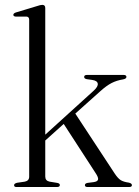

<svg xmlns="http://www.w3.org/2000/svg" viewBox="-20 -750 558 770"><path d="M45.5 0Q36.5 0 36.5 -7.5Q36.5 -14 48.5 -17L79.5 -21.5Q97 -25 97 -41.5V-670.5Q97 -683 86 -683.5H42.5Q33.5 -684.5 33.5 -690.5Q33.5 -696.5 43.5 -700L128 -725.5Q142.5 -730.5 149.5 -730.5Q161.5 -730.5 161.5 -718V-210L356 -386.5Q374 -403 372 -414.8Q370 -426.5 349.5 -429.5L328 -432.5Q317.5 -434.5 317.5 -441.5Q317.5 -449.5 329 -449.5H475.5Q487 -449.5 487 -441.5Q487 -434 473 -431.5Q448 -427.5 427.5 -417Q407 -406.5 381.5 -383.5L282 -294.5L440 -54Q453 -34.5 464.2 -27.5Q475.5 -20.5 497 -17.5Q509 -14.5 509 -7.5Q509 0 498 0H331Q320.5 0 320.5 -7.5Q320.5 -14.5 331 -16.5L354.5 -19.5Q371 -21.5 373.2 -29.8Q375.5 -38 363 -56.5L235.5 -253L161.5 -186.5V-42Q161.5 -25 179 -21.5L209.5 -16.5Q220 -14.5 220 -8Q220 0 208.5 0Z"/></svg>

Font: Fraunces 72pt Light
Style: Regular
Weight: 300
Version: Version 1.000;[0bf87f6ff]